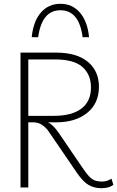

<svg xmlns="http://www.w3.org/2000/svg" viewBox="-20 -987 617 1011"><path d="M567 -46 577 -14Q564 -4 548 0Q532 4 514 4Q477 4 447.5 -12.5Q418 -29 385 -77L234 -298Q223 -314 202.5 -328.5Q182 -343 154 -343H129V0H88V-710H274Q384 -710 442.5 -661.5Q501 -613 501 -530Q501 -443 439.5 -393Q378 -343 277 -343H232Q247 -336 261.5 -321.5Q276 -307 293 -282L410 -110Q432 -77 447.5 -60Q463 -43 479 -37Q495 -31 519 -31Q533 -31 545 -35.5Q557 -40 567 -46ZM270 -674H129V-377H264Q358 -377 408.5 -415Q459 -453 459 -527Q459 -594 414.5 -634Q370 -674 270 -674ZM415 -791Q397 -933 298 -933Q200 -933 181 -791H147Q155 -874 195 -920.5Q235 -967 298 -967Q361 -967 401 -920.5Q441 -874 449 -791Z"/></svg>

Font: Livvic ExtraLight
Style: Regular
Weight: 275
Designer: Jacques Le Bailly, Baron von Fonthausen
Version: Version 1.001; ttfautohint (v1.8.2)